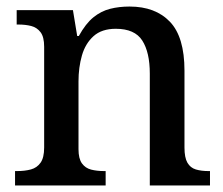

<svg xmlns="http://www.w3.org/2000/svg" viewBox="-20 -567 681 587"><path d="M26 0V-44H33Q56 -44 74.5 -49Q93 -54 104 -69.5Q115 -85 115 -116V-424Q115 -454 104 -468.5Q93 -483 75.5 -487.5Q58 -492 36 -492H31V-536H203L216 -457H221Q242 -495 265.5 -514Q289 -533 316.5 -540Q344 -547 376 -547Q455 -547 499.5 -500.5Q544 -454 544 -351V-116Q544 -85 553 -69.5Q562 -54 578.5 -49Q595 -44 617 -44H622V0H438V-342Q438 -407 415 -443Q392 -479 334 -479Q291 -479 266 -456.5Q241 -434 230.5 -397.5Q220 -361 220 -318V-111Q220 -82 230.5 -67.5Q241 -53 258.5 -48.5Q276 -44 298 -44H303V0Z"/></svg>

Font: ET Text
Style: Regular
Weight: 470
Designer: Monotype Design Team
Foundry: Monotype Imaging Inc.
Version: Version 2.009